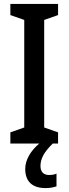

<svg xmlns="http://www.w3.org/2000/svg" viewBox="-20 -734 351 982"><path d="M187 115C187 78 205 44 250 0H277V-57L206 -82V-632L277 -657V-714H33V-657L104 -632V-82L33 -57V0H181C139 35 109 82 109 130C109 192 143 228 213 228C237 228 255 224 269 219V154C260 158 249 161 231 161C203 161 187 145 187 115Z"/></svg>

Font: Noto Sans Sinhala UI Condensed Medium
Style: Regular
Weight: 500
Width: 3
Designer: Jelle Bosma - Monotype Design Team
Foundry: Monotype Imaging Inc.
Version: Version 2.006